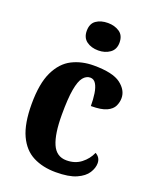

<svg xmlns="http://www.w3.org/2000/svg" viewBox="-145 -854 766 947"><g transform="rotate(20 238.5 -380.0)"><path d="M264 10Q196 10 145 -16Q94 -42 66 -102.5Q38 -163 38 -266Q38 -374 68 -436Q98 -498 148.5 -523.5Q199 -549 262 -549Q362 -549 403.5 -517.5Q445 -486 445 -444Q445 -423 435.5 -402.5Q426 -382 398.5 -369Q371 -356 316 -356Q316 -391 311.5 -421Q307 -451 296 -469Q285 -487 266 -487Q245 -487 229 -467.5Q213 -448 204.5 -400Q196 -352 196 -267Q196 -166 218.5 -114.5Q241 -63 294 -63Q339 -63 370.5 -87.5Q402 -112 417 -147Q444 -132 444 -102Q444 -77 427.5 -51Q411 -25 372 -7.5Q333 10 264 10ZM256 -626Q219 -626 194.5 -644Q170 -662 170 -698Q170 -736 194.5 -753Q219 -770 256 -770Q291 -770 316.5 -753Q342 -736 342 -698Q342 -662 316.5 -644Q291 -626 256 -626Z"/></g></svg>

Font: Noto Serif Lao Condensed ExtraBold
Style: Regular
Weight: 800
Width: 3
Designer: Monotype Design Team
Foundry: Monotype Imaging Inc.
Version: Version 2.003; ttfautohint (v1.8.4.7-5d5b)